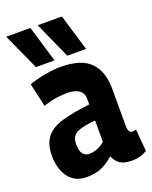

<svg xmlns="http://www.w3.org/2000/svg" viewBox="-148 -871 764 962"><g transform="rotate(-20 234.0 -389.5)"><path d="M17 -149Q17 -214 46.5 -249.5Q76 -285 135 -301.5Q194 -318 281 -328V-359Q281 -389 258 -404.5Q235 -420 197 -420Q174 -420 142.5 -416Q111 -412 68 -398L40 -523Q79 -537 125.5 -545.5Q172 -554 209 -554Q319 -554 367.5 -504.5Q416 -455 416 -362V-167Q416 -142 422.5 -134Q429 -126 438 -126Q450 -126 458 -130L468 -12Q452 -2 432 4Q412 10 385 10Q347 10 324.5 -4.5Q302 -19 291 -48Q262 -22 228.5 -6Q195 10 146 10Q102 10 73.5 -11.5Q45 -33 31 -69Q17 -105 17 -149ZM151 -162Q151 -126 164 -110.5Q177 -95 198 -95Q219 -95 241.5 -104Q264 -113 281 -129V-242Q221 -238 186 -223.5Q151 -209 151 -162ZM94 -595 6 -789H135L193 -595ZM261 -595 174 -789H303L361 -595Z"/></g></svg>

Font: Georama SemiCondensed
Style: Bold
Weight: 700
Width: 4
Designer: Jean-Baptiste Levee
Foundry: Production Type
Version: Version 1.000